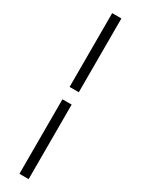

<svg xmlns="http://www.w3.org/2000/svg" viewBox="-289 -858 846 1156"><g transform="rotate(30 134.5 -279.5)"><path d="M103 -325H167V-838H103ZM103 279H167V-239H103Z"/></g></svg>

Font: Spoqa Han Sans Neo Regular
Style: Regular
Weight: 400
Designer: [Spoqa Han Sans Neo] Dong-huui Kim  Younghwa Kang  Yujin Lee  [Noto Sans] Ryoko NISHIZUKA  (kana & ideographs); Paul D. 
Foundry: Spoqa (http://www.spoqa-han-sans.com)
Version: Version 1.000